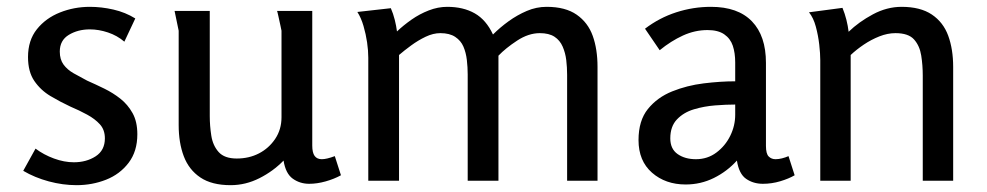

<svg xmlns="http://www.w3.org/2000/svg" viewBox="-20 -529 2889 562"><path d="M243 -509Q277 -509 312 -501Q347 -493 376 -475L344 -407Q323 -425 296 -434Q269 -443 243 -443Q208 -443 181.5 -427Q155 -411 155 -378Q155 -355 166 -340Q177 -325 195.5 -314.5Q214 -304 235 -293Q260 -282 285.5 -269.5Q311 -257 332.5 -240Q354 -223 368 -198Q382 -173 382 -136Q382 -86 356.5 -52.5Q331 -19 290.5 -3Q250 13 204 13Q164 13 123 2Q82 -9 48 -29L84 -94Q108 -76 138 -65Q168 -54 196 -54Q233 -54 260 -71.5Q287 -89 287 -124Q287 -149 272.5 -165Q258 -181 235 -193.5Q212 -206 186 -217Q156 -231 127.5 -248Q99 -265 80.5 -292Q62 -319 62 -362Q62 -411 88 -443.5Q114 -476 155.5 -492.5Q197 -509 243 -509Z M594 -497V-189Q594 -161 598.5 -132Q603 -103 620 -84Q637 -65 673 -65Q709 -65 738 -80Q767 -95 785.5 -122.5Q804 -150 804 -186V-439Q804 -440 801 -453.5Q798 -467 795 -481Q792 -495 791 -497H894V-103Q894 -82 901 -72.5Q908 -63 922 -63Q936 -63 960 -72L978 -16Q958 -5 933 2Q908 9 885 9Q858 9 837 -6Q816 -21 810 -59Q780 -28 739.5 -7.5Q699 13 655 13Q600 13 566.5 -9.5Q533 -32 518 -71.5Q503 -111 503 -163V-439L491 -497Z M1124 -505Q1131 -489 1135.5 -471Q1140 -453 1142 -437Q1161 -455 1184.5 -471.5Q1208 -488 1235 -498.5Q1262 -509 1289 -509Q1336 -509 1369.5 -490Q1403 -471 1423 -428Q1444 -449 1469 -467Q1494 -485 1522 -497Q1550 -509 1580 -509Q1635 -509 1668 -486Q1701 -463 1715 -424Q1729 -385 1729 -333V0H1640V-310Q1640 -332 1637.5 -353Q1635 -374 1627 -392.5Q1619 -411 1603 -421.5Q1587 -432 1560 -432Q1527 -432 1493.5 -410Q1460 -388 1439 -366V0H1349V-311Q1349 -332 1346.5 -353.5Q1344 -375 1336.5 -392.5Q1329 -410 1312.5 -421Q1296 -432 1269 -432Q1248 -432 1226 -421.5Q1204 -411 1183.5 -396Q1163 -381 1148 -368V0H1058V-360Q1058 -381 1054.5 -405Q1051 -429 1044 -453Q1037 -477 1026 -494Z M2061 -509Q2140 -509 2181 -466.5Q2222 -424 2222 -345V-102Q2222 -79 2230 -71Q2238 -63 2250 -63Q2259 -63 2269 -65.5Q2279 -68 2288 -72L2306 -16Q2289 -6 2264 1.5Q2239 9 2213 9Q2185 9 2164 -5.5Q2143 -20 2137 -59Q2108 -27 2069.5 -8Q2031 11 1987 11Q1928 11 1888.5 -23.5Q1849 -58 1849 -119Q1849 -176 1876.5 -210Q1904 -244 1947.5 -261.5Q1991 -279 2040 -285Q2089 -291 2132 -291V-346Q2132 -374 2125 -395Q2118 -416 2100 -428.5Q2082 -441 2051 -441Q2014 -441 1979 -425Q1944 -409 1911 -382L1868 -445Q1910 -477 1959.5 -493Q2009 -509 2061 -509ZM2132 -223Q2106 -223 2073.5 -220.5Q2041 -218 2011 -209Q1981 -200 1961.5 -179.5Q1942 -159 1942 -124Q1942 -93 1963.5 -78Q1985 -63 2017 -63Q2051 -63 2077 -82.5Q2103 -102 2117.5 -131.5Q2132 -161 2132 -193Z M2446 -506Q2453 -489 2457.5 -471Q2462 -453 2464 -436Q2494 -465 2535 -487Q2576 -509 2619 -509Q2674 -509 2707.5 -486.5Q2741 -464 2755.5 -424.5Q2770 -385 2770 -333V0H2681V-308Q2681 -338 2676.5 -366.5Q2672 -395 2655.5 -413.5Q2639 -432 2601 -432Q2578 -432 2554 -422.5Q2530 -413 2508.5 -398.5Q2487 -384 2470 -368V0H2381V-353Q2381 -372 2378 -398.5Q2375 -425 2368 -451Q2361 -477 2348 -493Z"/></svg>

Font: Rosario Medium
Style: Regular
Weight: 500
Version: Version 1.201